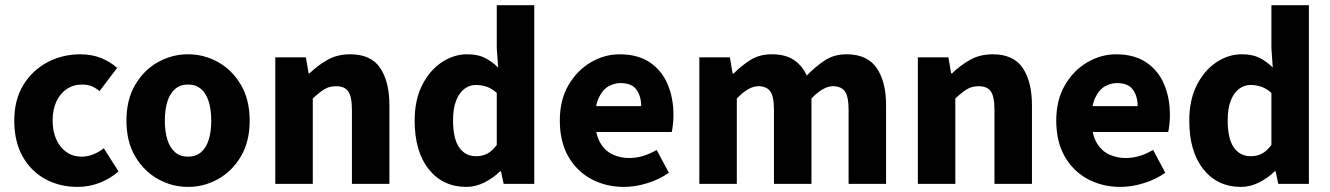

<svg xmlns="http://www.w3.org/2000/svg" viewBox="-20 -721 5218 753"><path d="M284.5 12Q213.7 12 157.4 -18.8Q101.2 -49.6 68.6 -107.6Q36 -165.7 36 -247.8Q36 -330.4 71.9 -388.4Q107.9 -446.5 166.9 -477.3Q225.9 -508 294.3 -508Q340.2 -508 376.5 -493.4Q412.8 -478.7 439.4 -454.7L370.4 -363.7Q356.6 -375.3 340.3 -382.4Q324 -389.4 302.5 -389.4Q268 -389.4 241.9 -372Q215.8 -354.6 201.1 -322.8Q186.4 -291.1 186.4 -247.8Q186.4 -205 201.2 -173.2Q216 -141.5 241.3 -124.1Q266.6 -106.6 299.4 -106.6Q323.9 -106.6 346.1 -115.7Q368.2 -124.7 387.1 -139.5L444.7 -48.9Q413.7 -20.9 371.8 -4.4Q329.9 12 284.5 12Z M717.5 12Q654.8 12 599.7 -18.7Q544.6 -49.5 510.2 -107.5Q475.9 -165.6 475.9 -247.9Q475.9 -330.4 510.2 -388.5Q544.6 -446.7 599.7 -477.4Q654.8 -508.1 717.5 -508.1Q780.3 -508.1 835.3 -477.4Q890.3 -446.7 924.8 -388.5Q959.2 -330.4 959.2 -247.9Q959.2 -165.6 924.8 -107.5Q890.3 -49.5 835.3 -18.7Q780.3 12 717.5 12ZM717.5 -106.6Q747.9 -106.6 768.3 -123.9Q788.7 -141.2 798.6 -173.1Q808.5 -205 808.5 -247.9Q808.5 -290.8 798.6 -322.8Q788.7 -354.7 768.3 -372.1Q747.9 -389.5 717.5 -389.5Q687.1 -389.5 666.8 -372.1Q646.5 -354.7 636.5 -322.8Q626.5 -290.8 626.5 -247.9Q626.5 -205 636.5 -173.1Q646.5 -141.2 666.8 -123.9Q687.1 -106.6 717.5 -106.6Z M1059.7 0V-496.1H1179.6L1190.2 -433.3H1193.9Q1225.3 -463.9 1263.9 -486Q1302.6 -508.1 1353.3 -508.1Q1434.7 -508.1 1470.9 -454.6Q1507.2 -401 1507.2 -308V0H1360.2V-289.2Q1360.2 -342.8 1345.5 -362.9Q1330.9 -382.9 1298.5 -382.9Q1270.8 -382.9 1251.1 -370.4Q1231.4 -358 1206.7 -334.7V0Z M1809.1 12Q1716.6 12 1661.4 -57.4Q1606.2 -126.9 1606.2 -247.9Q1606.2 -329 1635.7 -387.2Q1665.2 -445.3 1712.4 -476.7Q1759.7 -508.1 1811.9 -508.1Q1853.5 -508.1 1881.2 -494.3Q1908.9 -480.4 1933.6 -456.4L1928.3 -531.5V-700.6H2075.3V0H1955.3L1944.7 -49.2H1941.1Q1915.2 -23.3 1880.2 -5.6Q1845.1 12 1809.1 12ZM1847.4 -108.3Q1871.2 -108.3 1890.9 -118.3Q1910.5 -128.4 1928.3 -152.7V-356.4Q1908.9 -374.3 1887.9 -381.1Q1866.9 -387.8 1846.2 -387.8Q1822.4 -387.8 1802.1 -373.1Q1781.7 -358.3 1769.3 -327.5Q1756.8 -296.7 1756.8 -249.5Q1756.8 -176.9 1781 -142.6Q1805.1 -108.3 1847.4 -108.3Z M2427.4 12Q2356.1 12 2298.9 -18.8Q2241.8 -49.6 2208.6 -107.6Q2175.5 -165.7 2175.5 -248.2Q2175.5 -328.8 2209.4 -386.9Q2243.2 -444.9 2296.9 -476.5Q2350.6 -508 2410.2 -508Q2481.2 -508 2528.1 -476.6Q2575.1 -445.2 2598.1 -391.3Q2621.2 -337.4 2621.2 -270Q2621.2 -250.6 2619.1 -232.6Q2617.1 -214.5 2614.6 -203.3H2289.5L2288.4 -304.7H2494.6Q2494.6 -344.3 2475.9 -369.7Q2457.2 -395.2 2413.4 -395.2Q2389.3 -395.2 2366.1 -382.2Q2343 -369.1 2328 -337Q2313 -305 2314.2 -248.2Q2315.3 -191.9 2334.7 -159.9Q2354.2 -127.9 2384.1 -114.6Q2414 -101.3 2447 -101.3Q2475.6 -101.3 2502.4 -109.4Q2529.2 -117.6 2555.4 -133L2603.2 -43.4Q2565.8 -17.1 2518.7 -2.6Q2471.6 12 2427.4 12Z M2722.7 0V-496.1H2842.6L2853.2 -432.5H2856.9Q2887.4 -463.1 2922.9 -485.6Q2958.3 -508.1 3007.2 -508.1Q3059.6 -508.1 3092.6 -486.4Q3125.6 -464.7 3144.2 -424.6Q3177.1 -459.2 3214 -483.7Q3250.9 -508.1 3299.9 -508.1Q3380.8 -508.1 3418 -454.6Q3455.1 -401 3455.1 -308V0H3308.1V-289.2Q3308.1 -342.8 3293.4 -362.9Q3278.6 -382.9 3246.8 -382.9Q3228.1 -382.9 3207.2 -371.3Q3186.3 -359.6 3162.4 -334.7V0H3015.4V-289.2Q3015.4 -342.8 3000.7 -362.9Q2985.9 -382.9 2954.1 -382.9Q2915.8 -382.9 2869.7 -334.7V0Z M3579.7 0V-496.1H3699.6L3710.2 -433.3H3713.9Q3745.3 -463.9 3783.9 -486Q3822.6 -508.1 3873.3 -508.1Q3954.7 -508.1 3990.9 -454.6Q4027.2 -401 4027.2 -308V0H3880.2V-289.2Q3880.2 -342.8 3865.5 -362.9Q3850.9 -382.9 3818.5 -382.9Q3790.8 -382.9 3771.1 -370.4Q3751.4 -358 3726.7 -334.7V0Z M4374.4 12Q4303.1 12 4245.9 -18.8Q4188.8 -49.6 4155.6 -107.6Q4122.5 -165.7 4122.5 -248.2Q4122.5 -328.8 4156.4 -386.9Q4190.2 -444.9 4243.9 -476.5Q4297.6 -508 4357.2 -508Q4428.2 -508 4475.1 -476.6Q4522.1 -445.2 4545.1 -391.3Q4568.2 -337.4 4568.2 -270Q4568.2 -250.6 4566.1 -232.6Q4564.1 -214.5 4561.6 -203.3H4236.5L4235.4 -304.7H4441.6Q4441.6 -344.3 4422.9 -369.7Q4404.2 -395.2 4360.4 -395.2Q4336.3 -395.2 4313.1 -382.2Q4290 -369.1 4275 -337Q4260 -305 4261.2 -248.2Q4262.3 -191.9 4281.7 -159.9Q4301.2 -127.9 4331.1 -114.6Q4361 -101.3 4394 -101.3Q4422.6 -101.3 4449.4 -109.4Q4476.2 -117.6 4502.4 -133L4550.2 -43.4Q4512.8 -17.1 4465.7 -2.6Q4418.6 12 4374.4 12Z M4847.1 12Q4754.6 12 4699.4 -57.4Q4644.2 -126.9 4644.2 -247.9Q4644.2 -329 4673.7 -387.2Q4703.2 -445.3 4750.4 -476.7Q4797.7 -508.1 4849.9 -508.1Q4891.5 -508.1 4919.2 -494.3Q4946.9 -480.4 4971.6 -456.4L4966.3 -531.5V-700.6H5113.3V0H4993.3L4982.7 -49.2H4979.1Q4953.2 -23.3 4918.2 -5.6Q4883.1 12 4847.1 12ZM4885.4 -108.3Q4909.2 -108.3 4928.9 -118.3Q4948.5 -128.4 4966.3 -152.7V-356.4Q4946.9 -374.3 4925.9 -381.1Q4904.9 -387.8 4884.2 -387.8Q4860.4 -387.8 4840.1 -373.1Q4819.7 -358.3 4807.3 -327.5Q4794.8 -296.7 4794.8 -249.5Q4794.8 -176.9 4819 -142.6Q4843.1 -108.3 4885.4 -108.3Z"/></svg>

Font: SourceSans3VF
Style: Regular
Weight: 200
Designer: Paul D. Hunt
Foundry: Adobe
Version: Version 3.052;hotconv 1.1.0;makeotfexe 2.6.0